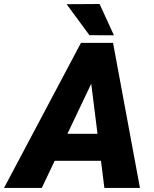

<svg xmlns="http://www.w3.org/2000/svg" viewBox="-76 -921 757 941"><path d="M412.1 -901.4 482.4 -748 362.3 -748.5 250.5 -900.4ZM-56.2 0 320.8 -710.9H478L609.9 0H435.5L418.9 -132.8H191.9L128.9 0ZM254.4 -265.1H401.9L371.1 -510.7Z"/></svg>

Font: Mardoto Black
Style: Italic
Weight: 900
Italic angle: -12°
Designer: Christian Robertson, Vahan Hovhannisyan
Foundry: Google
Version: Version 1.000